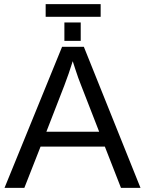

<svg xmlns="http://www.w3.org/2000/svg" viewBox="-20 -916 707 936"><path d="M569.8 0H665L388.7 -688H282.7L2 0H98.6L177.7 -201.2H491.2ZM334.5 -617.7 347.7 -577.1C356.8 -548.8 365.9 -523.4 375 -501L463.4 -273.9H206.1L293.9 -500C309.9 -542.3 321.9 -577 330.1 -604ZM293.9 -716.8H373.5V-806.6H293.9ZM470.7 -834V-896H202.6V-834Z"/></svg>

Font: Arimo
Style: Regular
Weight: 400
Designer: Steve Matteson
Foundry: Monotype Imaging Inc.
Version: Version 1.32